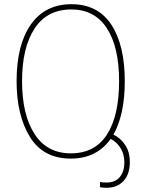

<svg xmlns="http://www.w3.org/2000/svg" viewBox="-20 -745 673 914"><path d="M456 146V121Q468 124 487 124Q529 124 550.5 97.5Q572 71 572 28Q572 -10 554.5 -39Q537 -68 507 -84Q440 10 317 10Q186 10 122.5 -93Q59 -196 59 -359Q59 -532 127 -628.5Q195 -725 320 -725Q446 -725 510 -627.5Q574 -530 574 -358Q574 -200 520 -104Q553 -89 575.5 -55.5Q598 -22 598 27Q598 84 568 116.5Q538 149 487 149Q468 149 456 146ZM547 -358Q547 -522 488.5 -611Q430 -700 320 -700Q204 -700 144.5 -609Q85 -518 85 -359Q85 -199 144.5 -107Q204 -15 317 -15Q432 -15 489.5 -105Q547 -195 547 -358Z"/></svg>

Font: Noto Sans Georgian Thin Narrow
Style: Regular
Weight: 250
Width: 4
Designer: Monotype Design team
Foundry: Monotype Imaging Inc.
Version: Version 1.000